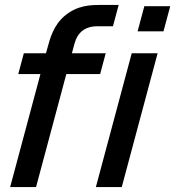

<svg xmlns="http://www.w3.org/2000/svg" viewBox="-20 -755 707 775"><path d="M240.5 -690.5C195.9 -652.5 181.9 -600.5 170.8 -559L165.7 -540H76.2L53.7 -456H143.2L21 0H125.5L247.7 -456H384.2L406.7 -540H270.2L280.7 -579C292.6 -623.5 322.9 -649 372.9 -649H435.9L459 -735H391C389.3 -735 387.5 -735 385.8 -735C345.7 -735 292 -734.1 240.5 -690.5ZM562.6 -730 535.4 -628.5H639.9L667.1 -730ZM367 0H471.5L616.2 -540H511.7Z"/></svg>

Font: Manrope
Style: SemiBoldItalic
Weight: 600
Italic angle: -15°
Designer: Mikhail Sharanda
Foundry: Mikhail Sharanda
Version: Version 4.502;hotconv 1.0.109;makeotfexe 2.5.65596